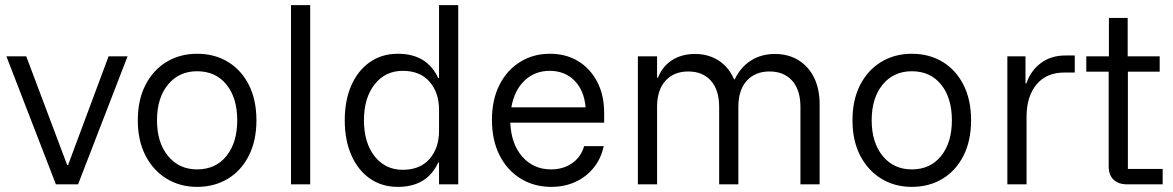

<svg xmlns="http://www.w3.org/2000/svg" viewBox="-20 -720 4582 750"><path d="M198.3 0 5 -500H82.5L242.5 -75H245.8L404.2 -500H478.3L285 0Z M750 10Q683.3 10 630.8 -22.1Q578.3 -54.2 548.3 -112.5Q518.3 -170.8 518.3 -250Q518.3 -330 548.3 -388.3Q578.3 -446.7 630.8 -478.3Q683.3 -510 750 -510Q818.3 -510 870.4 -478.3Q922.5 -446.7 952.1 -388.3Q981.7 -330 981.7 -250Q981.7 -170.8 952.1 -112.1Q922.5 -53.3 870 -21.7Q817.5 10 750 10ZM750 -58.3Q822.5 -58.3 864.6 -110.8Q906.7 -163.3 906.7 -250Q906.7 -337.5 864.6 -389.6Q822.5 -441.7 750 -441.7Q679.2 -441.7 636.2 -389.6Q593.3 -337.5 593.3 -250Q593.3 -163.3 636.2 -110.8Q679.2 -58.3 750 -58.3Z M1116.7 0V-700H1191.7V0Z M1534.2 10Q1471.7 10 1425 -22.5Q1378.3 -55 1352.5 -113.8Q1326.7 -172.5 1326.7 -250Q1326.7 -328.3 1352.5 -386.7Q1378.3 -445 1425 -477.5Q1471.7 -510 1534.2 -510Q1648.3 -510 1691.7 -415H1695V-700H1770V0H1695V-85H1691.7Q1648.3 10 1534.2 10ZM1553.3 -56.7Q1620.8 -56.7 1657.9 -99.2Q1695 -141.7 1695 -209.2V-290.8Q1695 -358.3 1657.9 -400.8Q1620.8 -443.3 1553.3 -443.3Q1485 -443.3 1443.3 -390.4Q1401.7 -337.5 1401.7 -250Q1401.7 -162.5 1443.3 -109.6Q1485 -56.7 1553.3 -56.7Z M2133.3 10Q2066.7 10 2014.2 -22.1Q1961.7 -54.2 1931.7 -112.9Q1901.7 -171.7 1901.7 -251.7Q1901.7 -330.8 1931.2 -388.8Q1960.8 -446.7 2012.1 -478.3Q2063.3 -510 2128.3 -510Q2190 -510 2237.5 -481.7Q2285 -453.3 2312.5 -401.2Q2340 -349.2 2340 -278.3V-240.8H1973.3Q1976.7 -157.5 2020.4 -107.9Q2064.2 -58.3 2132.5 -58.3Q2180.8 -58.3 2215.4 -82.9Q2250 -107.5 2261.7 -149.2H2338.3Q2327.5 -99.2 2298.3 -63.8Q2269.2 -28.3 2227.1 -9.2Q2185 10 2133.3 10ZM1977.5 -300.8H2267.5Q2261.7 -367.5 2223.8 -405.4Q2185.8 -443.3 2127.5 -443.3Q2069.2 -443.3 2029.2 -405.4Q1989.2 -367.5 1977.5 -300.8Z M2471.7 0V-500H2546.7V-416.7H2550Q2568.3 -461.7 2605.8 -485.4Q2643.3 -509.2 2695 -509.2Q2746.7 -509.2 2786.7 -483.8Q2826.7 -458.3 2847.5 -410H2850Q2873.3 -458.3 2913.8 -483.8Q2954.2 -509.2 3006.7 -509.2Q3059.2 -509.2 3098.8 -485Q3138.3 -460.8 3160 -416.7Q3181.7 -372.5 3181.7 -312.5V0H3106.7V-302.5Q3106.7 -368.3 3074.6 -404.6Q3042.5 -440.8 2985.8 -440.8Q2930 -440.8 2897.1 -404.6Q2864.2 -368.3 2864.2 -302.5V0H2789.2V-302.5Q2789.2 -368.3 2757.1 -404.6Q2725 -440.8 2668.3 -440.8Q2612.5 -440.8 2579.6 -404.6Q2546.7 -368.3 2546.7 -302.5V0Z M3541.7 10Q3475 10 3422.5 -22.1Q3370 -54.2 3340 -112.5Q3310 -170.8 3310 -250Q3310 -330 3340 -388.3Q3370 -446.7 3422.5 -478.3Q3475 -510 3541.7 -510Q3610 -510 3662.1 -478.3Q3714.2 -446.7 3743.8 -388.3Q3773.3 -330 3773.3 -250Q3773.3 -170.8 3743.8 -112.1Q3714.2 -53.3 3661.7 -21.7Q3609.2 10 3541.7 10ZM3541.7 -58.3Q3614.2 -58.3 3656.2 -110.8Q3698.3 -163.3 3698.3 -250Q3698.3 -337.5 3656.2 -389.6Q3614.2 -441.7 3541.7 -441.7Q3470.8 -441.7 3427.9 -389.6Q3385 -337.5 3385 -250Q3385 -163.3 3427.9 -110.8Q3470.8 -58.3 3541.7 -58.3Z M3915 0V-500H3985.8V-394.2H3989.2Q4005.8 -443.3 4045.4 -473.3Q4085 -503.3 4142.5 -503.3H4178.3V-436.7H4138.3Q4067.5 -436.7 4028.8 -390Q3990 -343.3 3990 -263.3V0Z M4382.5 0Q4349.2 0 4330 -17.9Q4310.8 -35.8 4310.8 -71.7V-440H4223.3V-500H4311.7V-650H4385V-500H4510V-440H4385.8V-60H4521.7V0Z"/></svg>

Font: Funnel Sans Light
Style: Regular
Weight: 300
Designer: NORD ID, Kristian Moeller
Foundry: Dicotype
Version: Version 1.000